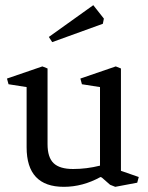

<svg xmlns="http://www.w3.org/2000/svg" viewBox="-20 -715 574 743"><path d="M227 8Q83 8 83 -145V-378L13 -389L7 -411L144 -458L164 -450V-157Q164 -106 187.5 -83.5Q211 -61 263 -61Q315 -61 367 -74V-378L297 -389L291 -411L428 -458L448 -450V-54L517 -30L511 -8L426 8L406 0L374 -28L369 -30Q300 8 227 8ZM169 -572 341 -695 382 -643 378 -623 182 -552Z"/></svg>

Font: Fenix
Style: Regular
Weight: 400
Designer: Fernando Diaz
Foundry: Fernando Diaz
Version: 004.301